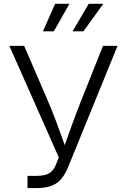

<svg xmlns="http://www.w3.org/2000/svg" viewBox="-20 -962 649 982"><path d="M120.6 0V-62.5H166.5Q207.5 -62.5 230.2 -75.2Q252.9 -87.9 266.1 -120.1L280.8 -156.7L27.8 -727.5H103.5L217.8 -462.9Q247.6 -394.5 268.8 -336.4Q290 -278.3 311 -219.7Q330.6 -274.9 352.1 -334.2Q373.5 -393.6 401.4 -462.9L506.8 -727.5H581.1L329.1 -108.9Q314.9 -74.7 296.1 -50.3Q277.3 -25.9 246.6 -12.9Q215.8 0 165.5 0ZM406.7 -801.8H351.1L433.6 -942.4H508.3ZM255.4 -801.8H199.7L261.7 -942.4H335Z"/></svg>

Font: Inter Light
Style: Regular
Weight: 300
Designer: Rasmus Andersson
Foundry: rsms
Version: Version 4.000;git-a52131595